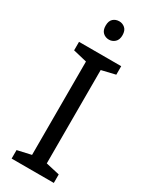

<svg xmlns="http://www.w3.org/2000/svg" viewBox="-233 -966 806 1017"><g transform="rotate(30 169.5 -457.5)"><path d="M298 0H40V-52L124 -71V-642L40 -662V-714H298V-662L214 -642V-71L298 -52ZM171 -915Q191 -915 206.5 -901.5Q222 -888 222 -859Q222 -831 206.5 -817Q191 -803 171 -803Q149 -803 134 -817Q119 -831 119 -859Q119 -888 134 -901.5Q149 -915 171 -915Z"/></g></svg>

Font: Noto Sans Gunjala Gondi Semibold
Style: Regular
Weight: 600
Designer: Ek Type
Foundry: Ek Type
Version: Version 1.004; ttfautohint (v1.8.4.7-5d5b)